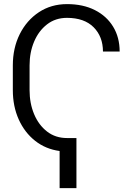

<svg xmlns="http://www.w3.org/2000/svg" viewBox="-20 -742 658 953"><path d="M359.4 -56.8V191.8H275.9V7.5Q206.7 -1.8 154.3 -43.1Q101.9 -84.5 72.8 -149.5Q43.7 -214.5 43.7 -294.4V-417.6Q43.7 -503.6 77.9 -572.3Q112.2 -641 172.9 -681.3Q233.7 -721.6 312.9 -721.6Q392 -721.6 450.6 -692.1Q509.2 -662.6 541.5 -609.6Q573.9 -556.5 573.9 -486.2H491.1Q490.8 -560.7 444.6 -606.9Q398.4 -653.1 312.9 -653.4Q255.3 -653.4 213.6 -621.1Q171.9 -588.8 149.3 -535.3Q126.8 -481.9 126.8 -417.6V-294.4Q126.8 -229.4 149.3 -175.4Q171.9 -121.4 213.6 -89.1Q255.3 -56.8 312.9 -56.8Z"/></svg>

Font: Inter UI Light
Style: Regular
Weight: 300
Designer: Rasmus Andersson
Foundry: rsms
Version: 3.2;8d6f07862